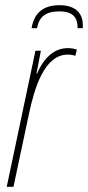

<svg xmlns="http://www.w3.org/2000/svg" viewBox="-20 -722 340 742"><path d="M102 -613H123C131 -657 156 -678 210 -678C267 -678 280 -649 280 -613H300V-627C300 -662 280 -702 210 -702C141 -702 111 -666 102 -613ZM6 0H32L92 -282C113 -381 151 -511 242 -511C254 -511 264 -509 271 -506L277 -530C270 -533 258 -536 242 -536C189 -536 149 -498 123 -437H121L138 -526H117Z"/></svg>

Font: Noto Sans ExtraCondensed Thin
Style: Italic
Weight: 100
Width: 2
Italic angle: -12°
Designer: Monotype Design Team
Foundry: Monotype Imaging Inc.
Version: Version 2.013